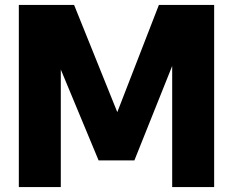

<svg xmlns="http://www.w3.org/2000/svg" viewBox="-20 -760 946 780"><path d="M56.5 0V-740H281L456.5 -304.5L625.5 -740H850V0H679.5V-492L526 -108.5H380.5L227 -477.5V0Z"/></svg>

Font: Encode Sans SemiCondensed SemiCondensed ExtraBold
Style: Regular
Weight: 800
Width: 4
Designer: Multiple Designers
Foundry: Impallari Type
Version: Version 3.000; ttfautohint (v1.8.3) -l 8 -r 50 -G 200 -x 14 